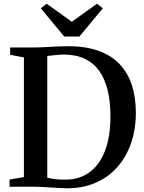

<svg xmlns="http://www.w3.org/2000/svg" viewBox="-20 -996 770 1024"><path d="M331 8Q311.5 7.5 289.2 6.2Q267 5 244.5 3.5Q222 2 201.5 1Q181 0 165 0H31V-38.5L107.5 -51.5V-689.5L34 -704V-743H163.5Q192.5 -743 222.5 -744.8Q252.5 -746.5 282.5 -748Q312.5 -749.5 342.5 -749.5Q439.5 -749.5 508.2 -724Q577 -698.5 620.2 -651.5Q663.5 -604.5 684 -539.5Q704.5 -474.5 704.5 -395Q704.5 -305 678.2 -230.2Q652 -155.5 603 -101.8Q554 -48 485.2 -19.2Q416.5 9.5 331 8ZM331 -38Q404 -38.5 457.2 -77.2Q510.5 -116 539.8 -191.2Q569 -266.5 569 -376.5Q569 -454.5 554 -515.5Q539 -576.5 508.5 -618.8Q478 -661 431 -683Q384 -705 319.5 -705Q301 -705 284 -703.2Q267 -701.5 253.5 -699.8Q240 -698 232 -697.5V-48.5Q247 -44.5 263.8 -42Q280.5 -39.5 297.5 -38.5Q314.5 -37.5 331 -38ZM322.5 -801 197.5 -952 229 -976 363 -880 497 -976 528.5 -952 403.5 -801Z"/></svg>

Font: Merriweather 72pt SemiBold
Style: Regular
Weight: 600
Version: Version 2.100